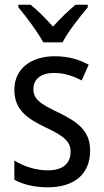

<svg xmlns="http://www.w3.org/2000/svg" viewBox="-20 -786 440 816"><path d="M164 -606H246C269 -652 320 -715 353 -755V-766H301C266 -736 240 -711 205 -673C174 -708 139 -743 110 -766H58V-755C94 -712 140 -650 164 -606ZM363 -146C363 -230 311 -267 230 -307C149 -345 122 -365 122 -408C122 -450 154 -476 211 -476C252 -476 292 -463 327 -444L357 -511C315 -534 268 -547 213 -547C111 -547 41 -493 41 -405C41 -320 93 -283 177 -243C256 -206 280 -182 280 -141C280 -92 248 -62 183 -62C130 -62 76 -81 41 -104V-22C76 -3 123 10 183 10C295 10 363 -45 363 -146Z"/></svg>

Font: Noto Sans Oriya Cond
Style: Regular
Weight: 400
Width: 3
Designer: Amélie Bonet and Sol Matas
Foundry: Google LLC
Version: Version 2.006